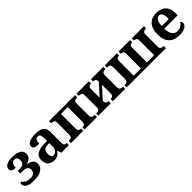

<svg xmlns="http://www.w3.org/2000/svg" viewBox="368 -1929 3320 3320"><g transform="rotate(-45 2028.0 -269.5)"><path d="M235 9Q161 9 117 -7Q73 -23 54 -48.5Q35 -74 35 -100Q35 -117 42.5 -128.5Q50 -140 60 -146Q77 -111 118.5 -87.5Q160 -64 228 -64Q280 -64 308 -90Q336 -116 336 -156Q336 -204 308 -225.5Q280 -247 220 -247H153V-311H221Q259 -311 280 -325.5Q301 -340 310 -363.5Q319 -387 319 -412Q319 -448 301.5 -469.5Q284 -491 250 -491Q220 -491 202 -474Q184 -457 176.5 -430Q169 -403 169 -373Q108 -373 85.5 -392.5Q63 -412 63 -445Q63 -469 80.5 -492.5Q98 -516 140 -532Q182 -548 255 -548Q359 -548 415 -514Q471 -480 471 -416Q471 -361 437 -327Q403 -293 353 -285V-280Q419 -268 454.5 -237.5Q490 -207 490 -153Q490 -79 426.5 -35Q363 9 235 9Z M731 10Q665 10 619.5 -30Q574 -70 574 -153Q574 -234 630 -273Q686 -312 798 -316L880 -319V-374Q880 -424 869.5 -456Q859 -488 818 -488Q780 -488 765.5 -457.5Q751 -427 751 -380Q684 -380 650 -395Q616 -410 616 -447Q616 -484 644 -506Q672 -528 719 -538.5Q766 -549 822 -549Q927 -549 979.5 -511Q1032 -473 1032 -379V-124Q1032 -83 1045 -68Q1058 -53 1092 -53H1096V0H910L889 -69H880Q858 -42 838.5 -24.5Q819 -7 794 1.5Q769 10 731 10ZM786 -63Q829 -63 854.5 -98Q880 -133 880 -191V-266L835 -263Q775 -260 752 -231.5Q729 -203 729 -149Q729 -63 786 -63Z M1145 0V-53H1157Q1172 -53 1188.5 -57.5Q1205 -62 1216.5 -76Q1228 -90 1228 -118V-422Q1228 -449 1216 -462Q1204 -475 1187.5 -479Q1171 -483 1157 -483H1145V-536H1782V-483H1770Q1756 -483 1739.5 -479Q1723 -475 1711 -462Q1699 -449 1699 -422V-118Q1699 -90 1710.5 -76Q1722 -62 1739 -57.5Q1756 -53 1770 -53H1782V0H1479V-53H1481Q1495 -53 1510 -57.5Q1525 -62 1536 -76Q1547 -90 1547 -118V-479H1380V-118Q1380 -90 1391 -76Q1402 -62 1417.5 -57.5Q1433 -53 1446 -53H1448V0Z M1816 0V-53H1828Q1843 -53 1859.5 -57.5Q1876 -62 1887.5 -76Q1899 -90 1899 -118V-418Q1899 -447 1887.5 -460.5Q1876 -474 1859.5 -478.5Q1843 -483 1828 -483H1816V-536H2119V-483H2117Q2104 -483 2088.5 -478.5Q2073 -474 2062 -460.5Q2051 -447 2051 -418V-205L2238 -410V-418Q2238 -447 2227 -460.5Q2216 -474 2201 -478.5Q2186 -483 2172 -483H2170V-536H2473V-483H2461Q2447 -483 2430 -478.5Q2413 -474 2401.5 -460.5Q2390 -447 2390 -418V-118Q2390 -90 2401.5 -76Q2413 -62 2430 -57.5Q2447 -53 2461 -53H2473V0H2170V-53H2172Q2186 -53 2201 -57.5Q2216 -62 2227 -76Q2238 -90 2238 -118V-333L2051 -128V-118Q2051 -90 2062 -76Q2073 -62 2088.5 -57.5Q2104 -53 2117 -53H2119V0Z M2507 0V-53H2519Q2533 -53 2549.5 -57Q2566 -61 2578 -74.5Q2590 -88 2590 -114V-418Q2590 -447 2578.5 -460.5Q2567 -474 2550.5 -478.5Q2534 -483 2519 -483H2507V-536H2805V-483H2803Q2790 -483 2774.5 -478.5Q2759 -474 2748 -460.5Q2737 -447 2737 -418V-57H2914V-422Q2914 -449 2903 -462Q2892 -475 2876.5 -479Q2861 -483 2848 -483H2846V-536H3129V-483H3127Q3114 -483 3098.5 -478.5Q3083 -474 3072 -460.5Q3061 -447 3061 -418V-57H3238V-418Q3238 -447 3227 -460.5Q3216 -474 3201 -478.5Q3186 -483 3172 -483H3170V-536H3468V-483H3456Q3442 -483 3425 -478.5Q3408 -474 3396.5 -460.5Q3385 -447 3385 -418V-114Q3385 -88 3397 -74.5Q3409 -61 3425.5 -57Q3442 -53 3456 -53H3468V0Z M3791 10Q3664 10 3598 -62.5Q3532 -135 3532 -265Q3532 -406 3597 -477.5Q3662 -549 3780 -549Q3889 -549 3951.5 -488Q4014 -427 4014 -308V-257H3686Q3689 -157 3723.5 -111Q3758 -65 3820 -65Q3872 -65 3908 -88.5Q3944 -112 3961 -146Q3988 -131 3988 -97Q3988 -54 3940 -22Q3892 10 3791 10ZM3861 -321Q3861 -398 3843 -441Q3825 -484 3782 -484Q3740 -484 3715 -442.5Q3690 -401 3688 -321Z"/></g></svg>

Font: NotoSerif-Bold
Style: Regular
Weight: 700
Designer: Monotype Design Team
Foundry: Monotype Imaging Inc.
Version: Version 2.007; ttfautohint (v1.8) -l 8 -r 50 -G 200 -x 14 -D